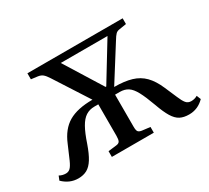

<svg xmlns="http://www.w3.org/2000/svg" viewBox="-140 -943 1297 1189"><g transform="rotate(-30 509.0 -349.0)"><path d="M113 12Q51 12 3 -35L15 -65Q36 -53 61 -53Q79 -53 92 -65Q105 -77 120 -110.5Q135 -144 162 -208Q197 -293 260 -330Q323 -367 431 -367L274 -611Q258 -636 245 -647Q232 -658 211 -661L164 -667V-710H845V-669L795 -661Q778 -659 767.5 -649Q757 -639 739 -609L587 -368Q660 -368 710 -353Q760 -338 794.5 -303Q829 -268 855 -208Q879 -154 893 -120Q907 -86 920.5 -69.5Q934 -53 957 -53Q982 -53 1002 -65L1014 -35Q968 12 905 12Q867 12 841 -1.5Q815 -15 794 -49.5Q773 -84 751 -146Q726 -215 705 -254Q684 -293 660 -308.5Q636 -324 602 -324H568V-95Q568 -69 574.5 -60Q581 -51 600 -48L658 -41V0H358V-41L417 -48Q436 -50 442 -61.5Q448 -73 448 -99V-324H420Q385 -324 358.5 -307Q332 -290 310 -251Q288 -212 266 -146Q245 -86 223.5 -51.5Q202 -17 175.5 -2.5Q149 12 113 12ZM541 -395H546L709 -662H375Z"/></g></svg>

Font: Literata 36pt Medium
Style: Regular
Weight: 500
Designer: Latin by Veronika Burian and Jose Scaglione. Greek by Irene Vlachou. Cyrillic by Vera Evstafieva.
Foundry: TypeTogether
Version: Version 3.002